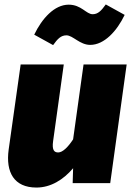

<svg xmlns="http://www.w3.org/2000/svg" viewBox="-20 -824 594 864"><path d="M386 -622C449 -622 506 -684 541 -757L456 -804C436 -776 421 -760 397 -760C368 -760 346 -803 289 -803C225 -803 169 -741 134 -668L219 -621C239 -649 254 -665 279 -665C308 -665 339 -622 386 -622ZM144 20C208 20 265 -15 309 -67L307 0H476L550 -534H356L309 -197C287 -163 262 -138 242 -138C225 -138 213 -147 219 -189L267 -534H73L19 -151C5 -49 43 20 144 20Z"/></svg>

Font: Fira Sans Heavy
Style: Italic
Weight: 900
Italic angle: -8°
Designer: bBox Type GmbH & Carrois Corporate GbR & Edenspiekermann AG
Foundry: bBox Type GmbH & Carrois Corporate GbR & Edenspiekermann AG
Version: Version 4.301;PS 004.301;hotconv 1.0.88;makeotf.lib2.5.64775